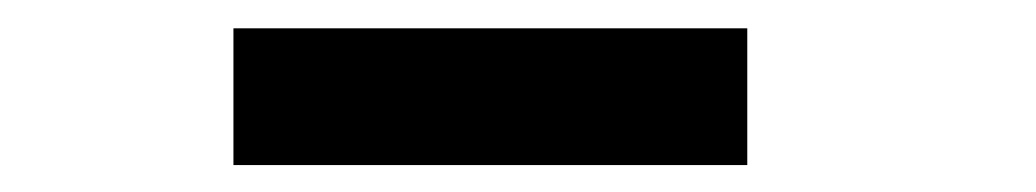

<svg xmlns="http://www.w3.org/2000/svg" viewBox="-20 -770 750 139"><path d="M149 -749.5H521V-650.5H149Z"/></svg>

Font: League Mono
Style: Bold
Weight: 700
Width: 6
Designer: Tyler Finck
Foundry: The League of Moveable Type / Tyler Finck
Version: Version 2.300;RELEASE